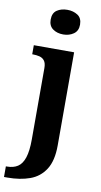

<svg xmlns="http://www.w3.org/2000/svg" viewBox="-128 -817 581 1104"><g transform="rotate(10 162.5 -265.0)"><path d="M-20.1 240V177.9H-13Q23.5 177.9 48.7 161.7Q73.9 145.5 86.9 106.4Q99.9 67.3 99.9 -0.3V-416.8Q99.9 -445.6 89 -459.8Q78 -474 60.1 -478.5Q42.1 -483 20.8 -483H17.2V-536H252.5V8Q252.5 97 219.9 148Q187.3 199 130.5 219.5Q73.6 240 0.1 240ZM172.5 -626.1Q136.3 -626.1 111.7 -643.9Q87 -661.7 87 -698Q87 -736.5 111.8 -753.2Q136.5 -769.9 172.6 -769.9Q207.1 -769.9 232.8 -753.2Q258.5 -736.5 258.5 -698Q258.5 -661.7 232.8 -643.9Q207.2 -626.1 172.5 -626.1Z"/></g></svg>

Font: Noto Serif Gurmukhi
Style: Regular
Weight: 400
Designer: Vaibhav Singh and the Monotype Design Team
Foundry: Monotype Imaging Inc.
Version: Version 2.003